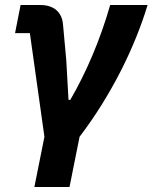

<svg xmlns="http://www.w3.org/2000/svg" viewBox="-20 -545 608 765"><path d="M117 200H257L297 0C425 -168 518 -359 568 -525H419C379 -385 322 -253 260 -147H253L244 -306L231 -448C227 -496 195 -525 141 -525H62L40 -413H99L157 0Z"/></svg>

Font: LVC Sans
Style: Bold Italic
Weight: 700
Italic angle: -11.31°
Designer: Mike Abbink, Paul van der Laan, Pieter van Rosmalen
Foundry: Bold Monday
Version: Version 3.0